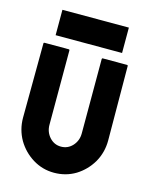

<svg xmlns="http://www.w3.org/2000/svg" viewBox="-108 -773 677 853"><g transform="rotate(15 230.0 -346.5)"><path d="M222.7 8.3Q169.9 8.3 125.2 -19Q80.6 -46.4 53.7 -91.8Q27.3 -138.2 27.3 -192.4L29.3 -534.7Q29.3 -538.6 33.2 -538.6H145Q148.9 -538.6 148.9 -534.7V-192.4Q148.9 -159.2 170.4 -135.3Q191.9 -111.8 222.7 -111.8Q254.4 -111.8 275.9 -135.3Q297.4 -159.2 297.4 -192.4V-534.7Q297.4 -538.6 301.3 -538.6H413.1Q417 -538.6 417 -534.7L418.9 -192.4Q418.9 -137.7 392.6 -91.3Q365.7 -45.9 321.8 -18.6Q277.3 8.3 222.7 8.3ZM72.3 -700.7H377.9V-584H72.3Z"/></g></svg>

Font: WRV
Style: Display
Weight: 400
Designer: Will Viles x Danh Hong
Version: Version 8.001; ttfautohint (v1.8.3)